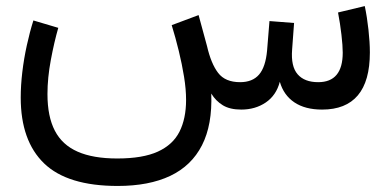

<svg xmlns="http://www.w3.org/2000/svg" viewBox="-20 -359 1276 629"><path d="M770.3 0Q816.4 0 850.7 -23.3Q885 -46.6 896.7 -91.1Q909.2 -47.4 944.3 -23.7Q979.5 0 1035.2 0Q1113 0 1152.3 -46.6Q1191.7 -93.3 1191.7 -187Q1191.7 -220.2 1187.1 -261.7Q1182.6 -303.2 1175 -339.1L1087.4 -318.1Q1094.5 -281.2 1098.6 -245.1Q1102.8 -209 1102.8 -186.5Q1102.8 -89.8 1022.5 -89.8Q977.5 -89.8 955.1 -115.6Q932.6 -141.4 937 -196.8L943.4 -283.7L862.8 -290L855 -193.8Q850.1 -139.4 828.6 -114.6Q807.1 -89.8 766.6 -89.8Q717.8 -89.8 694.6 -120.2Q671.4 -150.6 658.2 -208L630.6 -309.6L542.5 -276.6Q555.2 -235.4 565.8 -191.8Q576.4 -148.2 583 -107.3Q589.6 -66.4 589.6 -31.7Q589.6 29.5 568 72.4Q546.4 115.2 497.1 137.7Q447.8 160.2 364 160.2Q284.9 160.2 234.4 137.9Q183.8 115.7 159.7 69.2Q135.5 22.7 135.5 -50.8Q135.5 -103.8 146.5 -162.5Q157.5 -221.2 170.9 -267.8L89.4 -292Q77.4 -254.2 67.9 -210.6Q58.3 -167 53.1 -123Q47.9 -79.1 47.9 -39.3Q47.9 102.3 124.5 176.3Q201.2 250.2 365.5 250.2Q468 250.2 537.7 217.2Q607.4 184.1 641.7 116.9Q676 49.8 672.1 -52.5Q687 -28.1 710.2 -14Q733.4 0 770.3 0Z"/></svg>

Font: Estedad-FD-VF Thin
Style: Regular
Weight: 100
Designer: Amin Abedi
Version: Version 5.0